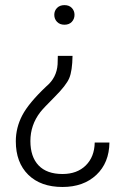

<svg xmlns="http://www.w3.org/2000/svg" viewBox="-20 -558 499 765"><path d="M269 -335.4Q268.1 -275.4 255.9 -246.6Q243.7 -217.8 197.8 -171.9Q151.9 -126 140.6 -111.3Q101.1 -60.1 101.1 3.9Q101.1 66.9 133.8 101.1Q166.5 135.3 229 135.3Q287.1 135.3 321.8 101.1Q356.4 66.9 357.4 9.8H416Q415 90.8 363.8 138.9Q312.5 187 229 187Q142.1 187 92.5 138.2Q43 89.4 43 4.9Q43 -49.3 68.8 -98.6Q94.7 -147.9 164.6 -213.9Q206.1 -248.5 209.5 -301.8L210.4 -335.4ZM276.9 -499Q276.9 -482.4 266.1 -470.9Q255.4 -459.5 236.8 -459.5Q218.3 -459.5 207.3 -470.9Q196.3 -482.4 196.3 -499Q196.3 -515.1 207.3 -526.4Q218.3 -537.6 236.8 -537.6Q255.4 -537.6 266.1 -526.4Q276.9 -515.1 276.9 -499Z"/></svg>

Font: RobotoDraft Light
Style: Regular
Weight: 300
Version: Version 2.001151; 2014